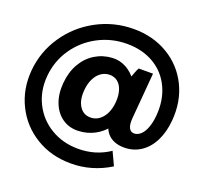

<svg xmlns="http://www.w3.org/2000/svg" viewBox="-125 -852 1252 1184"><g transform="rotate(15 501.5 -260.0)"><path d="M252.6 -275.8Q265.6 -349.6 302 -401.6Q338.4 -453.6 391.7 -479.9Q445 -506.2 506.6 -504.2Q555.4 -502.2 595.1 -475.5Q634.8 -448.8 660.2 -404.6L638 -404.8Q641.6 -411.2 643.2 -414.9Q644.8 -418.6 648.4 -425Q655 -439.8 662.6 -455.1Q670.2 -470.4 678.6 -483L772.2 -475L720.6 -177Q713.6 -136.8 722.1 -113.9Q730.6 -91 754.8 -88.6Q778.4 -87.2 799.4 -103.9Q820.4 -120.6 835.9 -153.6Q851.4 -186.6 859.2 -231.4Q876.6 -332.8 846.2 -416.3Q815.8 -499.8 744.5 -551Q673.2 -602.2 572.4 -611.2Q470 -620.2 378.7 -581.6Q287.4 -543 225.3 -467.2Q163.2 -391.4 145.8 -292.4Q128.4 -194.4 162.1 -109.5Q195.8 -24.6 270.2 29.2Q344.6 83 444.6 92Q558.8 102.2 654.4 48.8L687.4 139.4Q626.2 170.8 558.9 184.1Q491.6 197.4 423.4 190.8Q296.6 179.8 202 110.4Q107.4 41 64.6 -67.7Q21.8 -176.4 43.4 -300.6Q65.4 -425.2 144.9 -523.1Q224.4 -621 341.4 -671.3Q458.4 -721.6 587.6 -710.6Q714.2 -699.6 807.1 -632.5Q900 -565.4 941.4 -458.8Q982.8 -352.2 960.8 -226.6Q947.2 -148.8 912.7 -93.3Q878.2 -37.8 827.8 -10.7Q777.4 16.4 717 11.2Q680.6 8.2 653.2 -6Q625.8 -20.2 609.6 -43.5Q593.4 -66.8 589.2 -97.2L611 -94Q572.6 -52.6 523.9 -32.7Q475.2 -12.8 421.2 -14.8Q360.4 -16.8 317.6 -51.5Q274.8 -86.2 257.4 -145.1Q240 -204 252.6 -275.8ZM596.4 -247.6Q603.2 -290.4 595.7 -324.2Q588.2 -358 567.6 -377.4Q547 -396.8 516.6 -399.2Q486.6 -401.6 460.2 -386.7Q433.8 -371.8 414.9 -340.6Q396 -309.4 388.8 -266.2Q377.6 -201.4 400 -159.7Q422.4 -118 468 -114.2Q514.6 -110 549.9 -146.1Q585.2 -182.2 596.4 -247.6Z"/></g></svg>

Font: Fixel Italic Variable Display Thin
Style: Italic
Weight: 100
Italic angle: -10°
Designer: AlfaBravo + MacPaw
Foundry: Kyrylo Tkachov, Marchela Mozhyna, Serhii Makarenko, Maria Weinstein, Zakhar Kryvoshyya
Version: Version 1.210;Glyphs 3.2 (3217)